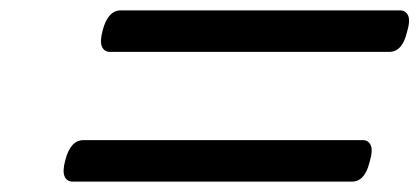

<svg xmlns="http://www.w3.org/2000/svg" viewBox="-20 -623 808 370"><path d="M192 -523Q181 -523 176.5 -533Q172 -543 178 -565Q188 -603 213 -603H751Q762 -603 766.5 -593Q771 -583 764 -560Q755 -523 730 -523ZM120 -273Q109 -273 104.5 -283Q100 -293 106 -315Q116 -353 141 -353H679Q690 -353 694.5 -343Q699 -333 692 -310Q683 -273 658 -273Z"/></svg>

Font: Playwrite TZ
Style: Regular
Weight: 400
Designer: Veronika Burian, José Scaglione
Foundry: TypeTogether
Version: Version 1.002